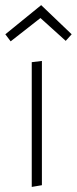

<svg xmlns="http://www.w3.org/2000/svg" viewBox="-20 -738 302 756"><path d="M22 -575.2 139.2 -667 238.8 -577.1 262.2 -603 142.1 -717.8 1 -603ZM105 -493.2V-2L145 -8.8V-498Z"/></svg>

Font: Comic Neue Angular Light
Style: Regular
Weight: 300
Designer: Craig Rozynski
Foundry: Craig Rozynski
Version: Version 2.003